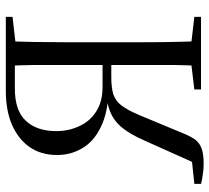

<svg xmlns="http://www.w3.org/2000/svg" viewBox="-50 -660 719 659"><g transform="rotate(-90 309.5 -330.5)"><path d="M8 0Q22 4 40 6Q57 9 78 9Q110 9 129 2Q147 -4 159 -19Q170 -34 180 -58L244 -212Q261 -252 277 -273Q292 -293 315 -301Q338 -308 375 -308H460V-338H340Q290 -338 256 -360Q222 -382 206 -418Q189 -454 189 -497Q189 -564 225 -602Q260 -639 335 -639H461V-670H327Q260 -670 211 -649Q161 -627 134 -588Q107 -549 107 -494Q107 -447 130 -408Q153 -368 203 -344Q253 -319 333 -317L334 -326Q288 -325 256 -312Q224 -299 201 -271Q178 -243 157 -195L79 -21L113 -34L8 -23ZM413 0H498Q496 -43 495 -96Q494 -149 494 -206V-314V-360V-467Q494 -522 495 -575Q496 -627 498 -670H413Q415 -626 416 -574Q416 -522 416 -466V-354V-317V-207Q416 -150 416 -97Q415 -44 413 0ZM332 0H581V-23L469 -36H441L332 -23ZM444 -634H469L581 -647V-670H444Z"/></g></svg>

Font: Source Serif 4 48pt
Style: Regular
Weight: 400
Designer: Frank Grie√ühammer
Foundry: Adobe Systems Incorporated
Version: Version 4.004;hotconv 1.0.116;makeotfexe 2.5.65601